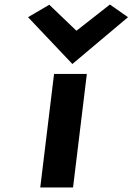

<svg xmlns="http://www.w3.org/2000/svg" viewBox="-20 -819 586 849"><path d="M104 -743 300 -536 546 -743 466 -799 318 -683 198 -798ZM303 10 364 -492H219L158 10Z"/></svg>

Font: Bluebird
Style: SfBdExtObl
Weight: 700
Designer: Jasper
Foundry: Cannot Into Space Fonts
Version: Version 0.98